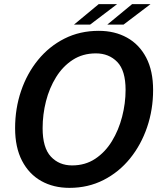

<svg xmlns="http://www.w3.org/2000/svg" viewBox="-20 -897 770 928"><path d="M315.5 11Q238.5 11 179.2 -22.2Q120 -55.5 86.5 -120Q53 -184.5 53 -277.5Q53 -372.5 81.8 -457.2Q110.5 -542 164 -607.5Q217.5 -673 291.8 -710.5Q366 -748 457.5 -748Q534.5 -748 593.8 -715.2Q653 -682.5 686.5 -618.8Q720 -555 720 -462Q720 -367.5 691 -282.2Q662 -197 608.5 -131Q555 -65 480.5 -27Q406 11 315.5 11ZM328.5 -97.5Q392 -97.5 440.2 -129.5Q488.5 -161.5 521 -214.8Q553.5 -268 570.2 -332.8Q587 -397.5 587 -462.5Q587 -556 546.8 -597.5Q506.5 -639 443.5 -639Q380 -639 331.8 -607.8Q283.5 -576.5 251 -524Q218.5 -471.5 202.2 -407.5Q186 -343.5 186 -277.5Q186 -183 225.8 -140.2Q265.5 -97.5 328.5 -97.5ZM337.5 -778 457 -877H546L415.5 -778ZM498.5 -778 618.5 -877H707.5L577 -778Z"/></svg>

Font: Epilogue SemiBold
Style: Italic
Weight: 600
Italic angle: -12°
Designer: Tyler Finck
Foundry: Etcetera Type Co
Version: Version 2.111; ttfautohint (v1.8.3)